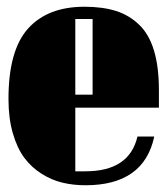

<svg xmlns="http://www.w3.org/2000/svg" viewBox="-20 -532 493 564"><path d="M446.8 -215.8H201.2V-28.8H231Q359.9 -28.8 383.8 -130.9H433.1Q402.8 12.2 231 12.2Q195.3 12.2 163.6 4.6Q131.8 -2.9 102.3 -21.5Q72.8 -40 51.5 -68.4Q30.3 -96.7 17.6 -140.9Q4.9 -185.1 4.9 -241.2Q4.9 -384.3 62.5 -448.2Q120.1 -512.2 228 -512.2Q281.7 -512.2 320.8 -499.8Q359.9 -487.3 388.9 -459.2Q418 -431.2 432.4 -383.3Q446.8 -335.4 446.8 -267.1ZM201.2 -476.1V-253.9H252V-476.1Z"/></svg>

Font: Lletraferida
Style: Heavy
Weight: 900
Designer: Josep Patau Bellart
Foundry: Josep Patau Bellart
Version: Version 1.000